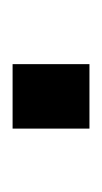

<svg xmlns="http://www.w3.org/2000/svg" viewBox="52 -216 163 308"><g transform="rotate(-90 134.0 -61.5)"><path d="M185.6 0H82.2V-123.3H185.6Z"/></g></svg>

Font: AKL FREE 001
Style: Regular
Weight: 400
Designer: AKL
Foundry: AKL
Version: Version 1.00;August 10, 2024;FontCreator 13.0.0.2630 64-bit